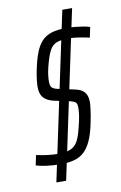

<svg xmlns="http://www.w3.org/2000/svg" viewBox="-81 -743 501 793"><g transform="rotate(-10 169.5 -347.0)"><path d="M121 -69Q106 -69 90.5 -70Q75 -71 60.5 -73Q46 -75 35 -77.5Q24 -80 18 -82L27 -124Q33 -123 48 -120Q63 -117 82 -115Q101 -113 118 -113Q155 -113 174 -123Q193 -133 203 -154Q213 -175 220 -206Q228 -236 230.5 -255Q233 -274 233 -284Q233 -305 225.5 -310Q218 -315 202 -319L135 -333Q108 -340 95 -355.5Q82 -371 82 -400Q82 -410 84 -428Q86 -446 90 -466Q99 -511 110.5 -540.5Q122 -570 138.5 -587Q155 -604 179 -611.5Q203 -619 238 -619Q261 -619 279.5 -617Q298 -615 313 -612.5Q328 -610 339 -606L330 -563Q325 -564 311 -567Q297 -570 279 -572.5Q261 -575 241 -575Q209 -575 191 -567.5Q173 -560 162 -538.5Q151 -517 140 -473Q135 -452 133.5 -438Q132 -424 132 -414Q132 -394 139.5 -387.5Q147 -381 161 -378L231 -363Q247 -360 259 -353Q271 -346 277.5 -333.5Q284 -321 284 -299Q284 -291 281 -268Q278 -245 272 -216Q263 -171 250 -142.5Q237 -114 219.5 -98Q202 -82 178 -75.5Q154 -69 121 -69ZM90 2 238 -696H279L131 2Z"/></g></svg>

Font: Saira UltraCondensed Light
Style: Italic
Weight: 300
Width: 1
Italic angle: -12°
Designer: Hector Gatti with collaboration of the Omnibus-Type team
Foundry: Omnibus-Type
Version: Version 1.101